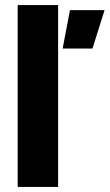

<svg xmlns="http://www.w3.org/2000/svg" viewBox="-20 -740 434 760"><path d="M50 -720H210V0H50ZM257 -700H394L346 -548H228Z"/></svg>

Font: Oak Sans ExtraBold
Style: Regular
Weight: 800
Designer: Erik Kennedy, Walven
Foundry: Erik Kennedy, Walven
Version: Version 1.000